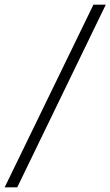

<svg xmlns="http://www.w3.org/2000/svg" viewBox="-75 -755 474 824"><path d="M-55 49 326 -735H379L-1 49Z"/></svg>

Font: Archivo SemiExpanded Thin
Style: Italic
Weight: 250
Width: 6
Italic angle: -10°
Designer: Hector Gatti
Foundry: Omnibus-Type
Version: Version 2.001